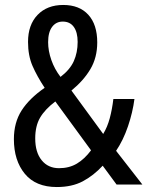

<svg xmlns="http://www.w3.org/2000/svg" viewBox="-20 -744 594 774"><path d="M235 -724Q300 -724 336 -684.5Q372 -645 372 -573Q372 -512 344.5 -465.5Q317 -419 268 -379L396 -204Q413 -232 422.5 -267.5Q432 -303 437 -345H522Q515 -291 496 -235Q477 -179 448 -136L554 0H450L394 -76Q357 -36 313.5 -13Q270 10 209 10Q124 10 80 -43.5Q36 -97 36 -183Q36 -250 67 -298.5Q98 -347 160 -390Q129 -437 111 -478.5Q93 -520 93 -575Q93 -644 131.5 -684Q170 -724 235 -724ZM233 -657Q206 -657 190 -635.5Q174 -614 174 -574Q174 -539 187 -502Q200 -465 224 -434Q262 -463 277.5 -497.5Q293 -532 293 -575Q293 -614 277.5 -635.5Q262 -657 233 -657ZM203 -335Q161 -303 141.5 -269.5Q122 -236 122 -186Q122 -130 148 -98Q174 -66 218 -66Q259 -66 290 -84.5Q321 -103 347 -138Z"/></svg>

Font: Noto Sans Lao Looped UI Condensed
Style: Regular
Weight: 400
Width: 3
Designer: Mark Frömberg, Ben Mitchell
Foundry: The Fontpad Ltd
Version: Version 1.001; ttfautohint (v1.8.4.7-5d5b)